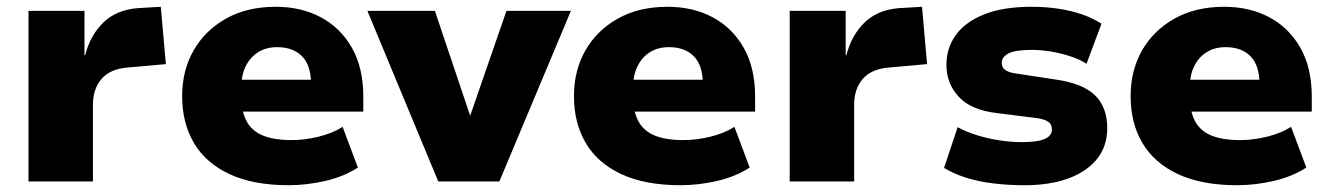

<svg xmlns="http://www.w3.org/2000/svg" viewBox="-20 -535 3925 566"><path d="M64 0V-503H229V-372H231Q246 -431 284.5 -468.5Q323 -506 386 -511L454 -515L469 -346L357 -336Q305 -332 279.5 -302.5Q254 -273 254 -227V0Z M831 11Q727 11 657 -21.5Q587 -54 552 -113Q517 -172 517 -252Q517 -327 550.5 -386Q584 -445 646 -480Q708 -515 793 -515Q868 -515 926 -484Q984 -453 1017.5 -394Q1051 -335 1051 -250V-206H669V-300H907L897 -286Q897 -342 870.5 -369Q844 -396 797 -396Q765 -396 741.5 -381.5Q718 -367 704.5 -340Q691 -313 691 -273V-256Q691 -208 706.5 -178.5Q722 -149 755 -135.5Q788 -122 840 -122Q878 -122 919 -132Q960 -142 990 -161L1035 -41Q993 -14 938.5 -1.5Q884 11 831 11Z M1272 0 1063 -503H1262L1369 -185H1363L1473 -503H1663L1452 0Z M1986 11Q1882 11 1812 -21.5Q1742 -54 1707 -113Q1672 -172 1672 -252Q1672 -327 1705.5 -386Q1739 -445 1801 -480Q1863 -515 1948 -515Q2023 -515 2081 -484Q2139 -453 2172.5 -394Q2206 -335 2206 -250V-206H1824V-300H2062L2052 -286Q2052 -342 2025.5 -369Q1999 -396 1952 -396Q1920 -396 1896.5 -381.5Q1873 -367 1859.5 -340Q1846 -313 1846 -273V-256Q1846 -208 1861.5 -178.5Q1877 -149 1910 -135.5Q1943 -122 1995 -122Q2033 -122 2074 -132Q2115 -142 2145 -161L2190 -41Q2148 -14 2093.5 -1.5Q2039 11 1986 11Z M2308 0V-503H2473V-372H2475Q2490 -431 2528.5 -468.5Q2567 -506 2630 -511L2698 -515L2713 -346L2601 -336Q2549 -332 2523.5 -302.5Q2498 -273 2498 -227V0Z M3001 11Q2951 11 2907 5.5Q2863 0 2827 -11.5Q2791 -23 2763 -40L2803 -160Q2829 -146 2861.5 -136Q2894 -126 2928 -121Q2962 -116 2992 -116Q3039 -116 3060 -125.5Q3081 -135 3081 -153Q3081 -169 3069.5 -176.5Q3058 -184 3035 -187L2916 -202Q2842 -211 2806 -250Q2770 -289 2770 -344Q2770 -393 2797.5 -431.5Q2825 -470 2881 -492.5Q2937 -515 3021 -515Q3061 -515 3099 -509.5Q3137 -504 3170 -492.5Q3203 -481 3227 -465L3183 -347Q3163 -360 3135.5 -369Q3108 -378 3078.5 -383Q3049 -388 3022 -388Q2973 -388 2953 -377.5Q2933 -367 2933 -350Q2933 -336 2943.5 -328.5Q2954 -321 2977 -318L3089 -301Q3170 -290 3207 -255Q3244 -220 3244 -157Q3244 -104 3214 -66.5Q3184 -29 3129.5 -9Q3075 11 3001 11Z M3627 11Q3523 11 3453 -21.5Q3383 -54 3348 -113Q3313 -172 3313 -252Q3313 -327 3346.5 -386Q3380 -445 3442 -480Q3504 -515 3589 -515Q3664 -515 3722 -484Q3780 -453 3813.5 -394Q3847 -335 3847 -250V-206H3465V-300H3703L3693 -286Q3693 -342 3666.5 -369Q3640 -396 3593 -396Q3561 -396 3537.5 -381.5Q3514 -367 3500.5 -340Q3487 -313 3487 -273V-256Q3487 -208 3502.5 -178.5Q3518 -149 3551 -135.5Q3584 -122 3636 -122Q3674 -122 3715 -132Q3756 -142 3786 -161L3831 -41Q3789 -14 3734.5 -1.5Q3680 11 3627 11Z"/></svg>

Font: Nunito Sans 8pt Black
Style: Regular
Weight: 900
Version: Version 3.101;gftools[0.9.27]